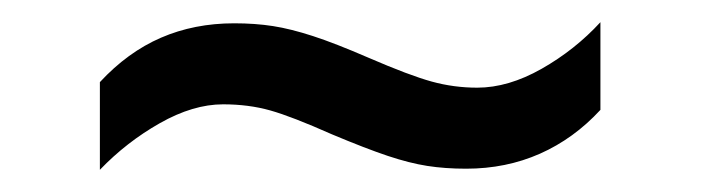

<svg xmlns="http://www.w3.org/2000/svg" viewBox="-20 -409 632 173"><path d="M70 -335Q95 -362 125 -375Q155 -388 191 -388Q210 -388 226 -385.5Q242 -383 262 -376.5Q282 -370 312 -357Q349 -341 369 -335.5Q389 -330 410 -330Q438 -330 468 -347Q498 -364 521 -389V-310Q497 -284 466.5 -270.5Q436 -257 400 -257Q381 -257 365 -259.5Q349 -262 329.5 -268.5Q310 -275 279 -288Q243 -304 223.5 -309.5Q204 -315 181 -315Q154 -315 124 -298Q94 -281 70 -256Z"/></svg>

Font: ubangla05
Style: Book
Weight: 400
Designer: Jelle Bosma - Monotype Design Team
Foundry: Monotype Imaging Inc.
Version: Version 2.003